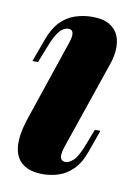

<svg xmlns="http://www.w3.org/2000/svg" viewBox="-68 -579 464 641"><g transform="rotate(10 164.0 -259.0)"><path d="M132 -433Q148 -479 122 -479Q106 -479 92 -463Q78 -447 63 -408L41 -352H22L50 -429Q64 -468 85.5 -490.5Q107 -513 135 -522.5Q163 -532 194 -532Q231 -532 252.5 -519Q274 -506 282.5 -485.5Q291 -465 290 -440.5Q289 -416 281 -392L176 -85Q168 -59 172.5 -49Q177 -39 189 -39Q200 -39 215 -52Q230 -65 247 -110L267 -162H286L260 -89Q246 -48 223.5 -25.5Q201 -3 174.5 5.5Q148 14 121 14Q78 14 53 -5Q28 -24 24 -61Q20 -98 37 -152Z"/></g></svg>

Font: Playfair Display ExtraBold
Style: Italic
Weight: 800
Italic angle: -14°
Designer: Claus Eggers Sørensen
Foundry: Claus Eggers Sørensen
Version: Version 1.203